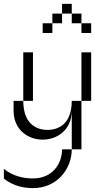

<svg xmlns="http://www.w3.org/2000/svg" viewBox="-20 -770 490 990"><path d="M400 -250H350C350 -125 275 -100 225 -100C175 -100 100 -125 100 -250H50V-200C50 -100 125 -50 200 -50C275 -50 350 -100 350 -200V0H400ZM0 150C0 150 50 200 150 200C275 200 350 100 350 0H300C300 75 250 150 150 150C50 150 0 100 0 100ZM100 -250H150V-500H100ZM200 -600H250V-650H200ZM250 -650H300V-700H250ZM300 -700H350V-750H300ZM350 -650H400V-700H350ZM400 -250H450V-500H400ZM400 -600H450V-650H400Z"/></svg>

Font: LS-VG5000 Light Shifted
Style: Regular
Weight: 400
Designer: Justin Bihan, 2021
Foundry: Justin Bihan, 2021
Version: Version 1.000;Glyphs 3.1.2 (3151)